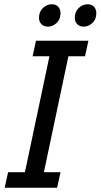

<svg xmlns="http://www.w3.org/2000/svg" viewBox="-20 -881 472 901"><path d="M2 0 18 -73H97L212 -617H133L149 -690H395L379 -617H301L186 -73H264L248 0ZM163 -797Q163 -826 181.5 -843.5Q200 -861 223 -861Q243 -861 253.5 -849Q264 -837 264 -819Q264 -790 245.5 -773Q227 -756 205 -756Q185 -756 174 -768Q163 -780 163 -797ZM331 -797Q331 -826 349.5 -843.5Q368 -861 391 -861Q411 -861 421.5 -849Q432 -837 432 -819Q432 -790 413.5 -773Q395 -756 373 -756Q353 -756 342 -768Q331 -780 331 -797Z"/></svg>

Font: Radio Canada Condensed
Style: Italic
Weight: 400
Width: 3
Italic angle: -12°
Designer: Charles Daoud, Etienne Aubert Bonn, Alexandre Saumier Demers, Jacques Le Bailly
Foundry: Radio-Canada
Version: Version 2.104; ttfautohint (v1.8.4.7-5d5b);gftools[0.9.28.de